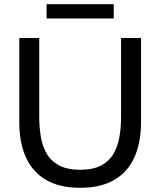

<svg xmlns="http://www.w3.org/2000/svg" viewBox="-20 -881 764 915"><path d="M362 14Q263.5 14 199.2 -23.8Q135 -61.5 103.5 -131.2Q72 -201 72 -297V-700H167V-323Q167 -275 174.5 -230Q182 -185 202.2 -149.5Q222.5 -114 261.2 -93Q300 -72 362 -72Q424.5 -72 463 -93Q501.5 -114 521.8 -149.8Q542 -185.5 549.5 -230.5Q557 -275.5 557 -323V-700H652V-297Q652 -201 620.5 -131.2Q589 -61.5 524.8 -23.8Q460.5 14 362 14ZM202 -793V-861H522V-793Z"/></svg>

Font: Cabin Resolve
Style: Regular-Resolve
Weight: 400
Designer: Pablo Impallari
Foundry: Pablo Impallari. http://www.impallari.com Igino Marini. http://www.ikern.com
Version: Version 3.001